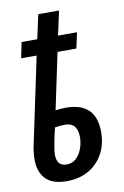

<svg xmlns="http://www.w3.org/2000/svg" viewBox="-87 -810 563 871"><g transform="rotate(-10 194.5 -374.5)"><path d="M149.4 9.8Q83.5 9.8 52.5 -22.5Q21.5 -54.7 21.5 -111.8Q21.5 -128.4 23.7 -147.2Q25.9 -166 30.3 -184.1L112.8 -575.2H41.5L56.2 -647.5H128.4L152.8 -758.8H248.5L224.1 -647.5H311.5L295.9 -575.2H209L154.3 -315.4Q162.6 -316.9 175.3 -318.1Q188 -319.3 202.1 -319.3Q340.8 -319.3 340.8 -183.6Q340.8 -127.4 317.1 -83.7Q293.5 -40 250.5 -15.1Q207.5 9.8 149.4 9.8ZM161.6 -64.9Q188.5 -64.9 206.3 -82.3Q224.1 -99.6 233.2 -125.5Q242.2 -151.4 242.2 -176.8Q242.2 -244.1 184.1 -244.1Q173.8 -244.1 161.9 -242.7Q149.9 -241.2 138.2 -239.7Q127.9 -197.3 122.1 -165.3Q116.2 -133.3 116.2 -117.7Q116.2 -64.9 161.6 -64.9Z"/></g></svg>

Font: Open Sans Condensed SemiBold
Style: Italic
Weight: 600
Width: 3
Italic angle: -12°
Designer: Monotype Design Team
Foundry: Monotype Imaging Inc.
Version: Version 3.000; ttfautohint (v1.8.4)